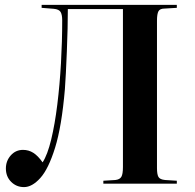

<svg xmlns="http://www.w3.org/2000/svg" viewBox="-20 -750 795 784"><path d="M78 14Q47 14 25.5 -7.5Q4 -29 4 -62Q4 -93 24 -115.5Q44 -138 74 -138Q97 -138 116 -126Q135 -114 154 -87Q174 -118 189 -180Q204 -242 214 -323Q224 -404 229 -492.5Q234 -581 234 -667Q234 -690 227.5 -701Q221 -712 200 -714L150 -718V-730H702V-718L652 -715Q633 -715 627 -704Q621 -693 621 -665V-64Q621 -38 627 -27.5Q633 -17 654 -15L702 -12V0H402V-12L451 -15Q469 -17 475.5 -28Q482 -39 482 -68V-713H257Q257 -679 256 -633.5Q255 -588 253 -540.5Q251 -493 249 -452Q247 -411 245 -386Q232 -234 205 -147Q178 -60 144.5 -23Q111 14 78 14Z"/></svg>

Font: Literata 72pt SemiBold
Style: Regular
Weight: 600
Designer: Latin by Veronika Burian and Jose Scaglione. Greek by Irene Vlachou. Cyrillic by Vera Evstafieva.
Foundry: TypeTogether
Version: Version 3.002